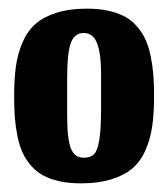

<svg xmlns="http://www.w3.org/2000/svg" viewBox="-20 -417 389 444"><path d="M135.3 -151V-234.7Q135.3 -295 143.8 -317.8Q152.3 -340.7 173.7 -340.7Q195 -340.7 204.3 -317.3Q213.7 -294 213.7 -246.3V-166Q213.7 -117 209.5 -92.5Q205.3 -68 197.3 -60.2Q189.3 -52.3 173.7 -52.3Q152.3 -52.3 143.8 -74Q135.3 -95.7 135.3 -151ZM166.7 7Q207.3 7 237.2 -2.2Q267 -11.3 286 -27.5Q305 -43.7 316.3 -69.5Q327.7 -95.3 332 -125Q336.3 -154.7 336.3 -194.7Q336.3 -221.7 334.7 -243Q333 -264.3 328.7 -286Q324.3 -307.7 317.2 -323.8Q310 -340 298.2 -354.3Q286.3 -368.7 270.3 -377.7Q254.3 -386.7 232 -391.8Q209.7 -397 181.7 -397Q141 -397 111.2 -387.7Q81.3 -378.3 62.5 -362Q43.7 -345.7 32.3 -319.5Q21 -293.3 16.8 -263.7Q12.7 -234 12.7 -194Q12.7 -167 14.3 -145.5Q16 -124 20.3 -102.5Q24.7 -81 31.8 -65Q39 -49 50.8 -35Q62.7 -21 78.7 -12Q94.7 -3 116.8 2Q139 7 166.7 7Z"/></svg>

Font: Jomhuria
Style: Regular
Weight: 400
Designer: Arabic design by Kourosh Beigpour, Latin design by Eben Sorkin, engineering by Lasse Fister and Khaled Hosney
Version: Version 1.0000